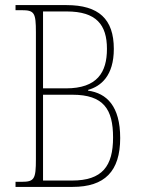

<svg xmlns="http://www.w3.org/2000/svg" viewBox="-20 -734 558 754"><path d="M41 0H265C391 0 452 -61 452 -192C452 -317 399 -368 326 -378V-381C376 -395 427 -436 427 -542C427 -659 368 -714 241 -714H41V-694H65C115 -694 121 -684 121 -607V-109C121 -31 115 -20 65 -20H41ZM239 -387H149V-689H242C358 -689 400 -637 400 -542C400 -450 362 -387 239 -387ZM263 -25H149V-362H264C387 -362 424 -305 424 -194C424 -82 382 -25 263 -25Z"/></svg>

Font: Noto Serif Hebrew Condensed Thin
Style: Regular
Weight: 100
Width: 3
Designer: Monotype Design Team
Foundry: Monotype Imaging Inc.
Version: Version 2.004